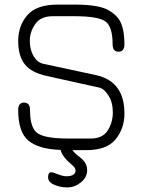

<svg xmlns="http://www.w3.org/2000/svg" viewBox="-20 -649 625 840"><path d="M168.9 -370.1 400.4 -320.3Q524.4 -293 524.4 -152.3Q524.4 -86.9 485.8 -39.6Q447.3 7.8 358.4 7.8H297.9Q301.8 17.6 331.5 40.5Q361.3 63.5 361.3 95.2Q361.3 127 334 148.9Q306.6 170.9 274.9 170.9Q243.2 170.9 216.8 159.2Q190.4 147.5 190.4 126Q190.4 104.5 205.1 104.5Q210.9 104.5 233.4 113.3Q255.9 122.1 269.5 122.1Q310.5 122.1 310.5 96.7Q310.5 85.9 296.9 74.2Q251 36.1 245.1 6.8Q150.4 3.9 105 -33.2Q59.6 -70.3 59.6 -168Q59.6 -200.2 85.4 -200.2Q111.3 -200.2 111.3 -168Q111.3 -86.9 146 -64.9Q180.7 -43 277.3 -43H377Q428.7 -43 451.2 -78.1Q473.6 -113.3 473.6 -157.2Q473.6 -201.2 454.6 -231Q435.5 -260.7 415 -265.6L185.5 -316.4Q117.2 -331.1 88.4 -367.7Q59.6 -404.3 59.6 -470.2Q59.6 -536.1 99.6 -582.5Q139.6 -628.9 232.4 -628.9H306.6Q411.1 -628.9 453.6 -605Q496.1 -581.1 510.3 -545.9Q524.4 -510.7 524.4 -455.1Q524.4 -422.9 498.5 -422.9Q472.7 -422.9 472.7 -455.1Q472.7 -536.1 438.5 -557.1Q404.3 -578.1 306.6 -578.1H210.9Q158.2 -578.1 134.3 -543.9Q110.4 -509.8 110.4 -470.2Q110.4 -430.7 127.4 -402.8Q144.5 -375 168.9 -370.1Z"/></svg>

Font: Jura
Style: Book
Weight: 400
Version: Version 2.5